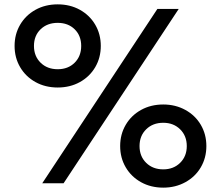

<svg xmlns="http://www.w3.org/2000/svg" viewBox="-20 -759 1015 882"><path d="M47 -548Q47 -602 72.5 -645.5Q98 -689 143 -714Q188 -739 245 -739Q302 -739 347 -714Q392 -689 417.5 -645.5Q443 -602 443 -548Q443 -494 417.5 -450.5Q392 -407 347 -382Q302 -357 245 -357Q188 -357 143 -382Q98 -407 72.5 -450.5Q47 -494 47 -548ZM703 -718H801L272 83H174ZM353 -548Q353 -595 323 -624.5Q293 -654 245 -654Q197 -654 166.5 -624.5Q136 -595 136 -548Q136 -501 166.5 -471Q197 -441 245 -441Q293 -441 323 -471Q353 -501 353 -548ZM532 -88Q532 -142 557.5 -185.5Q583 -229 628 -254Q673 -279 730 -279Q786 -279 831.5 -254Q877 -229 902.5 -185.5Q928 -142 928 -88Q928 -34 902.5 9.5Q877 53 831.5 78Q786 103 730 103Q673 103 628 78Q583 53 557.5 9.5Q532 -34 532 -88ZM838 -88Q838 -135 807.5 -165Q777 -195 730 -195Q682 -195 651.5 -165Q621 -135 621 -88Q621 -41 651.5 -11Q682 19 730 19Q777 19 807.5 -11Q838 -41 838 -88Z"/></svg>

Font: Gmarket Sans TTF Medium
Style: Regular
Weight: 500
Designer: Creative Director : Sungho Lee; Art Director : Kiwoong Choi; Project Manager : Sori Yang, Jongwook Yoon; Font Designer :
Foundry: Sandoll Inc.
Version: Version 1.000;hotconv 1.0.109;makeotfexe 2.5.65596